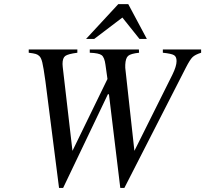

<svg xmlns="http://www.w3.org/2000/svg" viewBox="-20 -905 1008 943"><path d="M967.8 -662.1V-646Q938.5 -636.7 925.8 -624.5Q913.1 -612.3 893.1 -573.2L590.8 18.1H570.8L515.1 -441.9H509.8L290 18.1H270L203.1 -505.9Q193.4 -575.7 187.7 -598.6Q182.1 -621.6 172.9 -629.9Q166 -636.7 155.8 -639.9Q145.5 -643.1 121.1 -646V-662.1H359.9V-646Q314 -640.1 300.5 -630.1Q287.1 -620.1 287.1 -590.8Q287.1 -581.1 288.1 -576.2L335.9 -164.1L507.8 -517.1L498 -586.9Q493.2 -623.5 479.2 -634Q465.3 -644.5 420.9 -646V-662.1H662.1L663.1 -646Q622.1 -641.6 609.4 -630.6Q596.7 -619.6 595.2 -586.9V-571.8L640.1 -164.1L826.2 -537.1Q847.2 -579.6 847.2 -605Q847.2 -626.5 834.7 -634Q822.3 -641.6 779.8 -646V-662.1ZM609.9 -884.8 701.2 -713.9H665L581.1 -818.8L442.9 -713.9H402.8L561 -884.8Z"/></svg>

Font: Accordance
Style: Italic
Weight: 400
Italic angle: -11°
Version: Version 1.2 (build January 31, 2020) Miklal Software Solutio